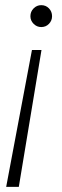

<svg xmlns="http://www.w3.org/2000/svg" viewBox="-20 -533 242 745"><path d="M141 -339 53 192H4L104 -339ZM140 -513Q158 -513 170 -500.5Q182 -488 182 -470Q182 -453 170 -440.5Q158 -428 140 -428Q123 -428 110.5 -440.5Q98 -453 98 -470Q98 -488 110.5 -500.5Q123 -513 140 -513Z"/></svg>

Font: DM Sans 18pt ExtraLight
Style: Italic
Weight: 250
Italic angle: -10°
Designer: Colophon Foundry, Jonny Pinhorn
Foundry: Colophon Foundry
Version: Version 4.004;gftools[0.9.30]